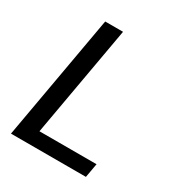

<svg xmlns="http://www.w3.org/2000/svg" viewBox="-166 -816 874 932"><g transform="rotate(30 271.0 -350.0)"><path d="M30 0 154 -700H254L144 -79H464L450 0Z"/></g></svg>

Font: DM Sans 10pt Medium
Style: Italic
Weight: 500
Italic angle: -10°
Version: Version 4.004;gftools[0.9.30]